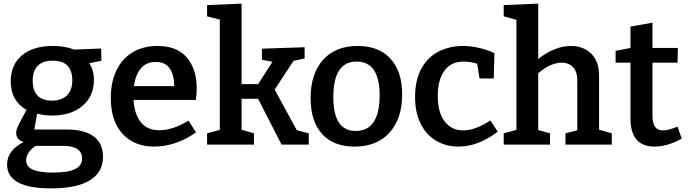

<svg xmlns="http://www.w3.org/2000/svg" viewBox="-20 -796 3785 1057"><path d="M345 -83Q445 -83 496 -45Q547 -7 547 67Q547 152 475 196.5Q403 241 261 241Q19 241 19 110Q19 32 110 -14Q69 -28 69 -65Q69 -80 79.5 -102.5Q90 -125 126 -191Q84 -214 61.5 -254Q39 -294 39 -348Q39 -439 100.5 -491Q162 -543 271 -543Q338 -543 389 -523L537 -529L538 -461L471 -448Q497 -411 497 -356Q497 -266 434 -213Q371 -160 266 -160Q226 -160 184 -170L169 -83ZM160 -352Q160 -298 186.5 -270Q213 -242 265 -242Q319 -242 348.5 -271Q378 -300 378 -354Q378 -462 270 -462Q216 -462 188 -434Q160 -406 160 -352ZM432 77Q432 7 326 7H176Q124 43 124 87Q124 121 160 137.5Q196 154 271 154Q354 154 393 135Q432 116 432 77Z M1018 -132 1059 -67Q947 11 828 11Q720 11 655 -59Q590 -129 590 -257Q590 -345 621.5 -409.5Q653 -474 711 -508.5Q769 -543 847 -543Q955 -543 1009 -479Q1063 -415 1063 -309Q1063 -276 1058 -246H715Q720 -168 755 -123.5Q790 -79 857 -79Q931 -79 1018 -132ZM717 -322H939Q939 -383 914.5 -419Q890 -455 837 -455Q785 -455 755.5 -419.5Q726 -384 717 -322Z M1492 -303 1614 -79 1680 -62V0H1530L1401 -252H1310V-82L1378 -62V0H1120V-62L1190 -81V-688L1120 -706V-768L1310 -776V-333H1401L1480 -456L1422 -467V-528L1657 -536V-474L1596 -461Z M2194 -276Q2194 -143 2124.5 -66Q2055 11 1932 11Q1816 11 1753 -58.5Q1690 -128 1690 -256Q1690 -390 1758.5 -466.5Q1827 -543 1949 -543Q2065 -543 2129.5 -473Q2194 -403 2194 -276ZM1815 -262Q1815 -167 1846 -121Q1877 -75 1938 -75Q2004 -75 2037 -124.5Q2070 -174 2070 -270Q2070 -457 1943 -457Q1815 -457 1815 -262Z M2720 -71Q2613 11 2503 11Q2435 11 2380.5 -21.5Q2326 -54 2295.5 -115.5Q2265 -177 2265 -261Q2265 -358 2301.5 -421.5Q2338 -485 2398 -514Q2458 -543 2529 -543Q2573 -543 2621 -531.5Q2669 -520 2702 -503L2698 -364H2620L2607 -445Q2571 -457 2531 -457Q2463 -457 2426.5 -406.5Q2390 -356 2390 -268Q2390 -177 2428 -127.5Q2466 -78 2530 -78Q2596 -78 2680 -133Z M3278 -82 3348 -62V0H3093V-62L3158 -79V-349Q3159 -400 3135.5 -425.5Q3112 -451 3071 -451Q3042 -451 3008.5 -436Q2975 -421 2943 -392V-80L3008 -62V0H2753V-62L2823 -81V-687L2753 -706V-768L2943 -776V-471Q2986 -506 3032.5 -524.5Q3079 -543 3122 -543Q3192 -543 3235.5 -500Q3279 -457 3278 -375Z M3733 -33Q3655 11 3582 11Q3518 11 3484.5 -27.5Q3451 -66 3451 -143V-451H3369V-516L3451 -532V-650L3572 -671V-532H3712L3710 -451H3572V-159Q3572 -117 3586.5 -97.5Q3601 -78 3630 -78Q3660 -78 3710 -99Z"/></svg>

Font: Bitter Pro SemiBold
Style: Regular
Weight: 600
Designer: Sol Matas, and Bitter project Authors
Foundry: Sol Matas
Version: Version 1.010